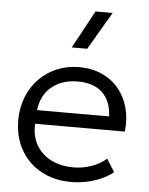

<svg xmlns="http://www.w3.org/2000/svg" viewBox="-54 -799 666 859"><g transform="rotate(5 279.0 -369.0)"><path d="M297.5 15Q221 15 162.5 -17Q104 -49 71 -106.8Q38 -164.5 38 -241Q38 -296.5 56.8 -344Q75.5 -391.5 109.8 -426.5Q144 -461.5 189.8 -480.8Q235.5 -500 289.5 -500Q347 -500 392 -479.5Q437 -459 467.2 -422.5Q497.5 -386 510.8 -336.8Q524 -287.5 517.5 -230.5H114.5Q112 -176.5 134.5 -136.2Q157 -96 200.5 -73.5Q244 -51 304 -51Q343.5 -51 382.2 -64.5Q421 -78 449.5 -103L485.5 -45.5Q461 -25.5 429.2 -11.8Q397.5 2 363.8 8.5Q330 15 297.5 15ZM118 -292H441.5Q439 -359.5 400.2 -397.5Q361.5 -435.5 288.5 -435.5Q218 -435.5 171.8 -397.5Q125.5 -359.5 118 -292ZM248 -585 340 -754.5H417L317.5 -585Z"/></g></svg>

Font: Geologica Thin Roman ExtraLight
Style: Regular
Weight: 250
Version: Version 1.010;gftools[0.9.28]